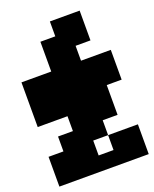

<svg xmlns="http://www.w3.org/2000/svg" viewBox="-143 -851 749 933"><g transform="rotate(-20 231.0 -385.0)"><path d="M0 0V-154H77V-231H154V-308H0V-539H154V-693H231V-770H385V-616H308V-539H462V-385H385V-231H308V-154H231V-77H308V-154H462V0Z"/></g></svg>

Font: Coral Pixels
Style: Regular
Weight: 400
Designer: Tanukizamurai
Foundry: TanukiFont
Version: Version 1.000; ttfautohint (v1.8.4.7-5d5b)